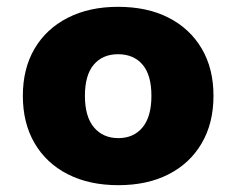

<svg xmlns="http://www.w3.org/2000/svg" viewBox="-20 -532 692 563"><path d="M327 11Q242 11 179 -21Q116 -53 81.5 -112Q47 -171 47 -251Q47 -331 81.5 -389.5Q116 -448 179 -480Q242 -512 326 -512Q412 -512 474.5 -480Q537 -448 571.5 -389.5Q606 -331 606 -251Q606 -171 571.5 -112Q537 -53 474.5 -21Q412 11 327 11ZM327 -127Q372 -127 398 -158.5Q424 -190 424 -251Q424 -312 398 -342.5Q372 -373 326 -373Q281 -373 255 -342.5Q229 -312 229 -251Q229 -190 255.5 -158.5Q282 -127 327 -127Z"/></svg>

Font: Nunito Sans 9pt Black
Style: Regular
Weight: 900
Version: Version 3.101;gftools[0.9.27]